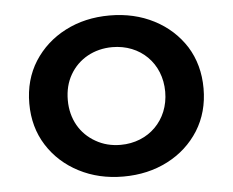

<svg xmlns="http://www.w3.org/2000/svg" viewBox="-44 -579 784 646"><g transform="rotate(-5 348.0 -256.0)"><path d="M348 16C403.5 16 453.5 4.5 498 -18.5C542.5 -41.5 577.5 -73.5 603.5 -114.5C629 -155.5 642 -202.5 642 -256C642 -309.5 629 -357 603.5 -398C577.5 -438.5 542.5 -470.5 498 -493.5C453.5 -516.5 403.5 -528 348 -528C292.5 -528 242.5 -516.5 198 -493.5C153.5 -470.5 118.5 -438.5 92.5 -398C66.5 -357 53.5 -309.5 53.5 -256C53.5 -202.5 66.5 -155.5 92.5 -114.5C118.5 -73.5 154 -41.5 198.5 -18.5C243 4.5 292.5 16 348 16ZM348 -91C317 -91 289 -98 264 -112.5C214 -140.5 183.5 -192 183.5 -256C183.5 -288.5 190.5 -317 205 -342C233.5 -391.5 286 -421 348 -421C442 -421 512.5 -353 512.5 -256C512.5 -160 442 -91 348 -91Z"/></g></svg>

Font: Spartan SemiBold
Style: Regular
Weight: 600
Designer: Matt Bailey, Mirko Velimirovic
Foundry: Matt Bailey
Version: Version 1.003